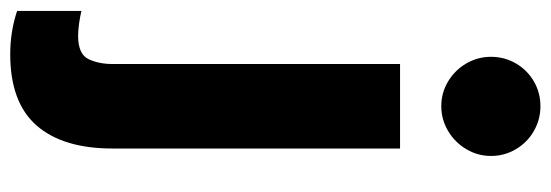

<svg xmlns="http://www.w3.org/2000/svg" viewBox="-400 -420 1051 366"><g transform="rotate(90 125.0 -236.5)"><path d="M-37.6 255.9V133.3Q-27.8 135.7 -14.2 137.7Q-0.5 139.6 9.8 139.6Q44.4 139.6 54 120.1Q63.5 100.6 63.5 74.2V-474.1H224.6V74.2Q224.6 168.5 180.7 218.8Q136.7 269 44.9 269Q1.5 269 -37.6 255.9ZM49.8 -647.5Q49.8 -673.3 62.5 -695.1Q75.2 -716.8 96.7 -729.2Q118.2 -741.7 144 -741.7Q169.4 -741.7 191.2 -729.2Q212.9 -716.8 225.8 -695.1Q238.8 -673.3 238.8 -647.5Q238.8 -622.1 225.8 -600.3Q212.9 -578.6 191.2 -565.7Q169.4 -552.7 144 -552.7Q118.2 -552.7 96.7 -565.7Q75.2 -578.6 62.5 -600.3Q49.8 -622.1 49.8 -647.5Z"/></g></svg>

Font: Glacial Indifference
Style: Bold
Weight: 700
Designer: Alfredo Marco Pradil
Foundry: Alfredo Marco Pradil
Version: Version 1.312